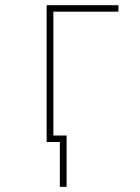

<svg xmlns="http://www.w3.org/2000/svg" viewBox="-20 -548 540 741"><path d="M237 173V-25H186V-503H437V-528H160V0H211V173Z"/></svg>

Font: Noto Sans Mono UI Condensed Thin
Style: Regular
Weight: 250
Width: 3
Designer: Monotype Design team
Foundry: Monotype Imaging Inc.
Version: 1.000